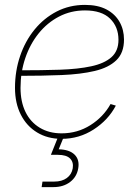

<svg xmlns="http://www.w3.org/2000/svg" viewBox="-20 -557 557 781"><path d="M230.5 7.8Q173.8 7.8 131.1 -18.1Q88.4 -43.9 64.7 -90.6Q41 -137.2 41 -199.7Q41 -268.1 61.8 -329.1Q82.5 -390.1 120.6 -436.8Q158.7 -483.4 210.7 -510.3Q262.7 -537.1 325.7 -537.1Q377.9 -537.1 413.1 -518.6Q448.2 -500 466.3 -468Q484.4 -436 484.4 -396Q484.4 -341.8 453.1 -311.8Q421.9 -281.7 365.2 -268.3Q308.6 -254.9 230.5 -251.7Q152.3 -248.5 58.1 -248.5V-271Q149.4 -271 223.6 -273.4Q297.9 -275.9 351.1 -287.4Q404.3 -298.8 433.1 -324.2Q461.9 -349.6 461.9 -395Q461.9 -447.8 427.7 -481.2Q393.6 -514.6 325.7 -514.6Q268.1 -514.6 220 -489.5Q171.9 -464.4 137 -420.9Q102.1 -377.4 82.8 -320.6Q63.5 -263.7 63.5 -199.7Q63.5 -143.1 83.7 -101.6Q104 -60.1 141.8 -37.4Q179.7 -14.6 230.5 -14.6Q294.9 -14.6 347.7 -47.9Q400.4 -81.1 429.7 -133.8L451.2 -127.4Q420.4 -68.8 361.3 -30.5Q302.2 7.8 230.5 7.8ZM149.4 204.1 152.8 181.6H200.7Q231.9 181.6 251.7 167.2Q271.5 152.8 275.9 127.4Q279.8 102.5 264.9 87.6Q250 72.8 215.3 72.8H187L219.7 -8.8H236.8L239.3 0L218.8 50.3Q262.2 51.3 283.2 71.8Q304.2 92.3 298.3 127.4Q292.5 162.6 265.1 183.3Q237.8 204.1 197.3 204.1Z"/></svg>

Font: Inter 24pt Thin
Style: Italic
Weight: 250
Italic angle: -9.3988°
Version: Version 4.001;git-66647c0bb